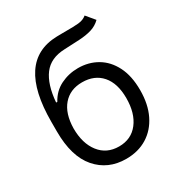

<svg xmlns="http://www.w3.org/2000/svg" viewBox="-178 -874 945 1008"><g transform="rotate(-30 294.5 -369.5)"><path d="M481.5 -750 524.1 -698.9Q499.3 -674.7 466.6 -665.1Q433.9 -655.5 392.8 -653.4Q351.6 -651.3 301.1 -649.1Q215.9 -646 174 -590.2Q132.1 -534.4 123.6 -429H130.7Q158.4 -480.1 207.4 -504.3Q256.4 -528.4 312.5 -528.4Q376.4 -528.4 427.6 -498.6Q478.7 -468.8 508.5 -410.2Q538.4 -351.6 538.4 -265.6Q538.4 -180 508 -117.9Q477.6 -55.8 423.1 -22.2Q368.6 11.4 295.5 11.4Q185.7 11.4 118.4 -66.4Q51.1 -144.2 51.1 -295.5V-353.7Q51.1 -720.9 299.7 -727.3Q316.1 -727.6 330.8 -727.8Q345.5 -728 359.4 -728Q400.9 -727.6 431.1 -730.3Q461.3 -733 481.5 -750ZM295.5 -63.9Q369.7 -63.9 412.1 -118.8Q454.5 -173.7 454.5 -265.6Q454.5 -355.1 411.8 -404.1Q369 -453.1 294 -453.1Q221.2 -453.1 178.8 -404.1Q136.4 -355.1 134.9 -265.6Q134.9 -174 177.9 -119Q220.9 -63.9 295.5 -63.9Z"/></g></svg>

Font: Inter Alia
Style: Regular
Weight: 400
Designer: Rasmus Andersson (Latin, Greek, Cyrillic etc.) and Evan from Shavian.info (Shavian, old style figures)
Foundry: Shavian.info
Version: Version 0.001;git-37ab20767